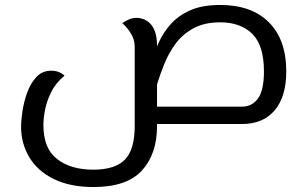

<svg xmlns="http://www.w3.org/2000/svg" viewBox="-20 -500 1239 774"><path d="M357 254Q263 254 197.5 222Q132 190 98.5 134.5Q65 79 65 11Q65 -14 70.5 -51.5Q76 -89 89.5 -126.5Q103 -164 126.5 -189.5Q150 -215 187 -215Q200 -215 210 -212Q220 -209 227.5 -204.5Q235 -200 240 -195Q204 -165 186 -128Q168 -91 161.5 -56.5Q155 -22 155 4Q155 99 210.5 141.5Q266 184 356 184Q444 184 483.5 143.5Q523 103 523 9V-313Q523 -341 506.5 -367Q490 -393 473 -406Q481 -413 497 -420.5Q513 -428 532 -428Q544 -428 558 -423Q572 -418 584.5 -406Q597 -394 605 -372Q613 -350 613 -315V9Q613 121 552 187.5Q491 254 357 254ZM613 0V-70H955Q996 -70 1020 -103Q1044 -136 1044 -212Q1044 -318 996.5 -364Q949 -410 868 -410Q804 -410 760 -386Q716 -362 688 -324Q660 -286 642.5 -242.5Q625 -199 613 -160L572 -180Q581 -210 591.5 -249.5Q602 -289 620 -329Q638 -369 669 -403.5Q700 -438 748 -459Q796 -480 868 -480Q994 -480 1064 -410Q1134 -340 1134 -212Q1134 -111 1087.5 -55.5Q1041 0 955 0Z"/></svg>

Font: El Messiri
Style: Regular
Weight: 400
Designer: Mohamed Gaber
Foundry: Kief Type Foundry
Version: Version 2.020